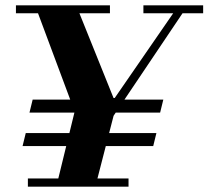

<svg xmlns="http://www.w3.org/2000/svg" viewBox="-20 -703 785 723"><path d="M272 -254 112 -683H267L418 -308ZM85 0V-31H464V0ZM192 0 267 -307H418L339 0ZM65 -153 77 -202H569L557 -153ZM91 -279 103 -328H595L583 -279ZM40 -653V-683H394V-653ZM357 -260 408 -334H412L639 -663H674L403 -260ZM520 -653V-683H745V-653Z"/></svg>

Font: Libre Bodoni
Style: Bold Italic
Weight: 700
Italic angle: -13°
Version: Version 2.005;gftools[0.9.23]